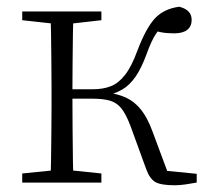

<svg xmlns="http://www.w3.org/2000/svg" viewBox="-20 -542 622 570"><path d="M46 0V-27L155 -38H175L281 -27V0ZM46 -482V-508H281V-482L175 -470H155ZM130 0Q131 -24 131.5 -64.5Q132 -105 132.5 -148.5Q133 -192 133 -226V-283Q133 -316 132.5 -359.5Q132 -403 131.5 -443.5Q131 -484 130 -508H198Q197 -484 196.5 -443Q196 -402 195.5 -356.5Q195 -311 195 -273V-254Q195 -206 195.5 -156.5Q196 -107 196.5 -65.5Q197 -24 198 0ZM414 -40 367 -169Q354 -203 340.5 -220Q327 -237 307 -243Q287 -249 256 -249H163V-277H255Q286 -277 309 -286Q332 -295 351.5 -320Q371 -345 388 -392Q414 -460 440.5 -488Q467 -516 512 -522Q549 -513 549 -483Q549 -464 536 -453.5Q523 -443 497 -443Q475 -443 459.5 -446Q444 -449 429 -453L474 -479Q455 -460 442 -440Q429 -420 415 -381Q400 -340 382.5 -314.5Q365 -289 342.5 -276Q320 -263 291 -257V-268Q329 -264 354.5 -252Q380 -240 399 -216Q418 -192 433 -151L484 -14L442 -38L564 -26V0Q548 3 530.5 5.5Q513 8 499 8Q457 8 440.5 -2Q424 -12 414 -40Z"/></svg>

Font: Noto Serif SC ExtraLight
Style: Regular
Weight: 200
Designer: Ryoko NISHIZUKA 西塚涼子 (kana & ideographs); Frank Grießhammer (Latin, Greek & Cyrillic); Wenlong ZHANG 张文龙 (bopomofo); San
Foundry: Adobe
Version: Version 2.002-H1;hotconv 1.1.0;makeotfexe 2.6.0